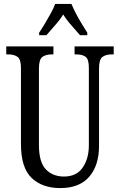

<svg xmlns="http://www.w3.org/2000/svg" viewBox="-20 -951 613 981"><path d="M288 10Q196 10 141.5 -42Q87 -94 87 -216V-605Q87 -649 69 -661Q51 -673 23 -673H12V-714H253V-673H243Q215 -673 197 -660.5Q179 -648 179 -601V-210Q179 -122 214.5 -85.5Q250 -49 307 -49Q371 -49 402.5 -95Q434 -141 434 -208V-605Q434 -649 417 -661Q400 -673 371 -673H361V-714H561V-673H550Q522 -673 504 -660.5Q486 -648 486 -601V-206Q486 -106 436 -48Q386 10 288 10ZM180 -784Q193 -803 208.5 -829Q224 -855 239 -882Q254 -909 262 -931H345Q354 -909 368 -882Q382 -855 398 -829Q414 -803 426 -784V-771H389Q368 -796 344.5 -822Q321 -848 303 -877Q285 -848 261.5 -822Q238 -796 217 -771H180Z"/></svg>

Font: Noto Serif Thai ExtraCondensed
Style: Regular
Weight: 400
Width: 2
Designer: Monotype Design Team
Foundry: Monotype Imaging Inc.
Version: Version 2.002; ttfautohint (v1.8.4.7-5d5b)